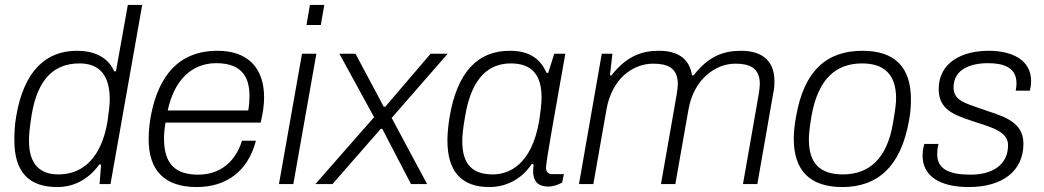

<svg xmlns="http://www.w3.org/2000/svg" viewBox="-20 -743 4215 775"><path d="M211 12C277 12 335 -17 381 -79H388L382 0H426L554 -723H496L448 -455H441C414 -517 354 -538 290 -538C165 -538 77 -456 46 -277C39 -239 38 -206 38 -176C38 -46 99 12 211 12ZM216 -39C144 -39 97 -77 97 -175C97 -197 99 -224 108 -281C133 -427 200 -487 301 -487C357 -487 423 -464 423 -343C423 -320 420 -295 413 -247C389 -113 320 -39 216 -39Z M774 12C890 12 980 -48 1013 -175H957C925 -74 852 -38 780 -38C689 -38 642 -80 642 -184C642 -203 644 -224 648 -248H1032C1041 -284 1046 -319 1046 -350C1046 -463 986 -538 858 -538C700 -538 622 -435 591 -286C584 -252 580 -216 580 -181C580 -55 644 12 774 12ZM657 -297C683 -419 753 -488 853 -488C946 -488 987 -442 987 -357C987 -339 986 -319 982 -297Z M1217 -642H1275L1289 -723H1231ZM1106 0H1164L1257 -526H1199Z M1253 0H1322L1517 -223H1523L1639 0H1704L1561 -267L1787 -526H1718L1535 -312H1529L1415 -526H1350L1490 -270Z M1955 12C2020 12 2084 -17 2127 -82L2134 -79C2132 -67 2132 -56 2132 -46C2134 -10 2153 10 2193 10C2216 10 2236 1 2249 -6L2256 -40H2211C2193 -40 2184 -49 2184 -66C2184 -94 2225 -314 2241 -408L2262 -526H2217L2193 -449H2186C2159 -511 2111 -538 2037 -538C1912 -538 1825 -457 1794 -266C1789 -233 1786 -202 1786 -176C1786 -45 1848 12 1955 12ZM1969 -39C1888 -39 1846 -79 1846 -172C1846 -194 1848 -221 1858 -277C1885 -436 1958 -487 2042 -487C2128 -487 2166 -439 2166 -350C2166 -327 2163 -300 2156 -253C2125 -76 2033 -39 1969 -39Z M2317 0H2375L2428 -301C2450 -427 2536 -486 2616 -486C2672 -486 2716 -471 2716 -404C2716 -393 2714 -379 2712 -365L2648 0H2706L2759 -301C2780 -422 2867 -486 2948 -486C3003 -486 3047 -471 3047 -404C3047 -393 3045 -379 3043 -365L2979 0H3037L3101 -366C3105 -383 3106 -399 3106 -415C3106 -504 3049 -538 2971 -538C2903 -538 2841 -518 2780 -439H2773C2763 -510 2711 -538 2640 -538C2572 -538 2511 -518 2448 -439H2442L2452 -526H2409Z M3380 12C3523 12 3616 -71 3649 -255C3655 -287 3657 -315 3657 -341C3657 -476 3588 -538 3461 -538C3317 -538 3225 -458 3193 -271C3187 -238 3184 -209 3184 -183C3184 -50 3254 12 3380 12ZM3382 -39C3294 -39 3245 -80 3245 -179C3245 -199 3247 -223 3256 -277C3283 -426 3355 -487 3460 -487C3546 -487 3597 -445 3597 -347C3597 -326 3594 -302 3585 -249C3561 -100 3486 -39 3382 -39Z M3890 12C4031 12 4111 -56 4111 -163C4111 -260 4016 -276 3937 -305C3879 -326 3829 -336 3829 -390C3829 -464 3898 -488 3968 -488C4029 -488 4083 -472 4083 -407C4083 -398 4082 -389 4080 -377H4137C4140 -389 4142 -403 4142 -416C4142 -502 4064 -538 3971 -538C3863 -538 3769 -491 3769 -383C3769 -300 3833 -279 3900 -256C3973 -231 4049 -216 4049 -157C4049 -77 3985 -38 3898 -38C3811 -38 3763 -60 3763 -121C3763 -133 3764 -146 3768 -162H3711C3706 -145 3704 -129 3704 -114C3704 -33 3773 12 3890 12Z"/></svg>

Font: Archivo ExtraLight
Style: Italic
Weight: 200
Italic angle: -10°
Designer: Hector Gatti
Foundry: Omnibus-Type
Version: Version 2.001